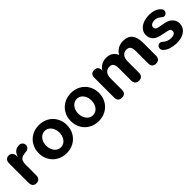

<svg xmlns="http://www.w3.org/2000/svg" viewBox="216 -1480 2471 2471"><g transform="rotate(-45 1451.5 -244.5)"><path d="M48 -65.8V-425.4Q48 -459.1 66.5 -478.8Q85 -498.4 113.4 -498.4Q146.5 -498.4 165.3 -476.6Q184.2 -454.8 184.2 -418.9V-363H173.4Q187.5 -424 215.1 -459.5Q242.6 -494.9 296.8 -498.8Q325.3 -500.4 345.2 -485.4Q365.1 -470.3 368.3 -444.1Q370.7 -418.6 355.3 -398.5Q340 -378.3 310.1 -375.1L290.1 -373.1Q245.4 -368.5 223.1 -353.7Q200.8 -339 193.4 -315Q186 -291 186 -250.1V-65.8Q186 -30.5 167.6 -11.1Q149.3 8.4 114.4 8.4Q83.3 8.4 65.6 -11.5Q48 -31.3 48 -65.8Z M409.1 -245.4Q409.1 -317.4 442.3 -375.7Q475.4 -434 534 -467.2Q592.7 -500.4 666.1 -500.4Q739.5 -500.4 798.2 -467.2Q856.8 -434 889.9 -375.7Q923.1 -317.4 923.1 -245.4Q923.1 -172.6 889.9 -114.3Q856.8 -56 798.2 -22.8Q739.5 10.4 666.1 10.4Q592.7 10.4 534 -22.8Q475.4 -56 442.3 -114.3Q409.1 -172.6 409.1 -245.4ZM785.9 -245.4Q785.9 -289.3 769.7 -323Q753.5 -356.6 726.2 -375.2Q698.8 -393.8 666.1 -393.8Q633.3 -393.8 606 -375.2Q578.7 -356.6 562.1 -323Q545.5 -289.3 545.5 -245.4Q545.5 -201.5 562.1 -167.4Q578.7 -133.4 606 -114.8Q633.3 -96.3 666.1 -96.3Q698.8 -96.3 726.2 -114.8Q753.5 -133.4 769.7 -167.4Q785.9 -201.5 785.9 -245.4Z M993.1 -245.4Q993.1 -317.4 1026.3 -375.7Q1059.4 -434 1118 -467.2Q1176.7 -500.4 1250.1 -500.4Q1323.5 -500.4 1382.2 -467.2Q1440.8 -434 1473.9 -375.7Q1507.1 -317.4 1507.1 -245.4Q1507.1 -172.6 1473.9 -114.3Q1440.8 -56 1382.2 -22.8Q1323.5 10.4 1250.1 10.4Q1176.7 10.4 1118 -22.8Q1059.4 -56 1026.3 -114.3Q993.1 -172.6 993.1 -245.4ZM1369.9 -245.4Q1369.9 -289.3 1353.7 -323Q1337.5 -356.6 1310.2 -375.2Q1282.8 -393.8 1250.1 -393.8Q1217.3 -393.8 1190 -375.2Q1162.7 -356.6 1146.1 -323Q1129.5 -289.3 1129.5 -245.4Q1129.5 -201.5 1146.1 -167.4Q1162.7 -133.4 1190 -114.8Q1217.3 -96.3 1250.1 -96.3Q1282.8 -96.3 1310.2 -114.8Q1337.5 -133.4 1353.7 -167.4Q1369.9 -201.5 1369.9 -245.4Z M1602.3 -65.2V-426.8Q1602.3 -461.9 1620.4 -480.2Q1638.4 -498.4 1671.7 -498.4Q1704.8 -498.4 1722.9 -480.2Q1740.9 -461.9 1740.9 -426.8V-359.8L1729.9 -395.9Q1750.3 -444.9 1792.2 -472.7Q1834.1 -500.4 1891.5 -500.4Q1949.1 -500.4 1987.2 -472.5Q2025.3 -444.7 2040.9 -389.1H2026.9Q2047.9 -440.9 2093.8 -470.7Q2139.7 -500.4 2198.7 -500.4Q2282.5 -500.4 2323.6 -450.1Q2364.7 -399.8 2364.7 -295.7V-65.2Q2364.7 -29.9 2346 -10.8Q2327.4 8.4 2293.3 8.4Q2259.2 8.4 2241 -10.8Q2222.7 -29.9 2222.7 -65.2V-290.7Q2222.7 -343.4 2205.6 -366.8Q2188.6 -390.1 2149.7 -390.1Q2104.8 -390.1 2079.4 -358.4Q2054.1 -326.7 2054.1 -269.6V-65.2Q2054.1 -29.9 2035.9 -10.8Q2017.6 8.4 1983.5 8.4Q1949.4 8.4 1930.8 -10.8Q1912.1 -29.9 1912.1 -65.2V-290.7Q1912.1 -343.4 1895.1 -366.8Q1878 -390.1 1839.9 -390.1Q1795 -390.1 1769.7 -358.4Q1744.3 -326.7 1744.3 -269.6V-65.2Q1744.3 -29.9 1726.1 -10.8Q1707.8 8.4 1672.9 8.4Q1638.8 8.4 1620.6 -10.8Q1602.3 -29.9 1602.3 -65.2Z M2482.8 -51.3Q2457.7 -75.4 2463.6 -104.3Q2469.5 -133.1 2495.2 -144.3Q2520.8 -155.4 2544.9 -135.2Q2578.3 -107 2604.6 -97.1Q2630.9 -87.1 2660.5 -87.1Q2703.2 -87.1 2722.3 -100.6Q2741.5 -114.1 2741.5 -139Q2741.5 -158.6 2730 -169.1Q2718.5 -179.7 2691.2 -185.1L2589.2 -206.2Q2526.4 -219.4 2492.6 -255Q2458.9 -290.6 2458.9 -345Q2458.9 -391.6 2486.6 -426.9Q2514.4 -462.2 2563.2 -481.3Q2612 -500.4 2674.7 -500.4Q2724.8 -500.4 2765.7 -485.8Q2806.6 -471.1 2837.6 -436.3Q2858.1 -413.6 2850 -387.1Q2841.9 -360.5 2816.9 -350.7Q2792 -340.8 2768.6 -361.8Q2756.8 -373 2747.1 -378.4Q2728.7 -391.4 2711.7 -397.3Q2694.7 -403.1 2677.5 -403.1Q2639.6 -403.1 2617.5 -388.4Q2595.3 -373.7 2595.3 -348.8Q2595.3 -332.2 2606.3 -319.5Q2617.3 -306.7 2641.2 -302.1L2742.4 -282.5Q2805 -270.1 2839.7 -232.8Q2874.4 -195.5 2874.4 -144.9Q2874.4 -96.6 2848 -61.1Q2821.6 -25.6 2773.2 -6.8Q2724.8 12 2661.1 10.4Q2611.8 8.8 2563 -5.6Q2514.2 -20 2482.8 -51.3Z"/></g></svg>

Font: SN Pro Thin
Style: Regular
Weight: 200
Designer: Tobias Whetton
Foundry: Supernotes
Version: Version 1.003;Glyphs 3.3 (3324)